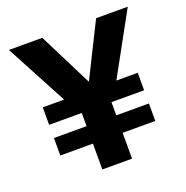

<svg xmlns="http://www.w3.org/2000/svg" viewBox="-125 -814 901 929"><g transform="rotate(-20 325.0 -349.0)"><path d="M567 -133V-223H399V-291H567V-381H457L631 -698H468L331 -423H329L191 -698H19L188 -381H78V-291H246V-223H78V-133H246V0H399V-133Z"/></g></svg>

Font: IBM Plex Sans Thai Looped
Style: Bold
Weight: 700
Designer: Mike Abbink, Paul van der Laan, Pieter van Rosmalen, Ben Mitchell, Mark Frömberg
Foundry: Bold Monday
Version: Version 1.1